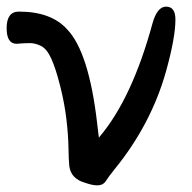

<svg xmlns="http://www.w3.org/2000/svg" viewBox="-43 -532 578 579"><path d="M250 27Q236 27 213 19Q171 7 166 -31Q164 -50 163.5 -86Q163 -122 157.5 -170.5Q152 -219 138.5 -272.5Q125 -326 111.5 -355.5Q98 -385 80.5 -393.5Q63 -402 48 -402Q30 -402 7 -400Q-23 -400 -23 -447Q-23 -497 14 -497Q111 -497 159 -444Q225 -376 250 -160Q255 -115 256 -115V-118Q355 -234 417 -462Q431 -512 458 -512Q486 -512 486 -473Q486 -419 458 -318Q413 -157 302 -21Q285 0 276.5 13.5Q268 27 250 27Z"/></svg>

Font: LXGW ZhenKai
Style: Regular
Weight: 400
Designer: LXGW / Fontworks Inc.
Foundry: LXGW / Fontworks Inc.
Version: Version 0.800;June 8, 2025